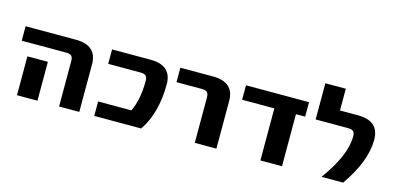

<svg xmlns="http://www.w3.org/2000/svg" viewBox="-65 -1070 2968 1450"><g transform="rotate(15 1418.5 -345.0)"><path d="M268 -304V-160V0H108V-160V-304ZM36 -407V-520H429Q595 -520 595 -372V0H437V-354Q437 -384 425 -395.5Q413 -407 383 -407Z M1013 -520Q1179 -520 1179 -372Q1179 -147 1079 0H712V-113H972Q1019 -210 1019 -354Q1019 -384 1007 -395.5Q995 -407 965 -407H712V-520Z M1246 -407V-520H1501Q1667 -520 1667 -372V0H1498V-354Q1498 -384 1486 -395.5Q1474 -407 1444 -407Z M2180 0H2011V-407H1759V-520H2252V-407H2180Z M2489 0Q2641 -208 2641 -356Q2641 -384 2629 -395.5Q2617 -407 2587 -407H2334V-690H2494V-520H2635Q2801 -520 2801 -372Q2801 -204 2658 0Z"/></g></svg>

Font: M PLUS 1p ExtraBold
Style: Regular
Weight: 800
Version: Version 1.062